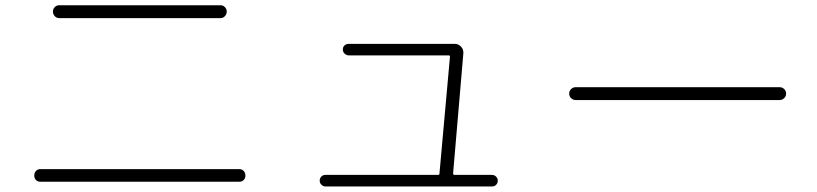

<svg xmlns="http://www.w3.org/2000/svg" viewBox="-20 -708 3040 714"><path d="M200.2 -688.5H799.8Q809.6 -688.5 816.4 -681.6Q823.2 -674.8 823.2 -665Q823.2 -655.3 816.4 -647.9Q809.6 -640.6 799.8 -640.6H200.2Q190.4 -640.6 183.6 -647.9Q176.8 -655.3 176.8 -665Q176.8 -674.8 183.6 -681.6Q190.4 -688.5 200.2 -688.5ZM129.9 -32.2Q120.1 -32.2 113.8 -38.6Q107.4 -44.9 107.4 -55.2Q107.4 -65.4 113.8 -72.3Q120.1 -79.1 129.9 -79.1H870.1Q879.9 -79.1 886.2 -72.3Q892.6 -65.4 892.6 -55.2Q892.6 -44.9 886.2 -38.6Q879.9 -32.2 870.1 -32.2Z M1190.4 -14.6Q1181.6 -14.6 1175.3 -21Q1168.9 -27.3 1168.9 -36.1Q1168.9 -44.9 1174.8 -51.3Q1180.7 -57.6 1190.4 -57.6H1609.4Q1614.3 -57.6 1614.3 -63.5L1653.3 -497.1Q1653.3 -502 1649.4 -502H1277.3Q1268.6 -502 1261.7 -508.3Q1254.9 -514.6 1254.9 -523.9Q1254.9 -533.2 1261.2 -539.1Q1267.6 -544.9 1277.3 -544.9H1670.9Q1684.6 -544.9 1694.3 -534.7Q1704.1 -524.4 1703.1 -509.8L1665 -63.5Q1665 -58.6 1668.9 -57.6H1809.6Q1818.4 -57.6 1824.7 -51.3Q1831.1 -44.9 1831.1 -36.1Q1831.1 -27.3 1825.2 -21Q1819.3 -14.6 1809.6 -14.6Z M2121.1 -335.9Q2111.3 -335.9 2104 -342.8Q2096.7 -349.6 2096.7 -359.9Q2096.7 -370.1 2104 -377Q2111.3 -383.8 2121.1 -383.8H2878.9Q2888.7 -383.8 2896 -377Q2903.3 -370.1 2903.3 -359.9Q2903.3 -349.6 2896 -342.8Q2888.7 -335.9 2878.9 -335.9Z"/></svg>

Font: Rounded-L Mgen+ 1m light
Style: Regular
Weight: 200
Designer: [Source Han Sans]
Ryoko NISHIZUKA  (kana & ideographs); Paul D. Hunt (Latin, Greek & Cyrillic); Wenlong ZHANG  (bopomofo
Version: Version 1.059.20150602